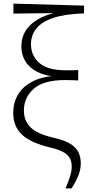

<svg xmlns="http://www.w3.org/2000/svg" viewBox="-20 -820 509 1060"><path d="M342 220Q358 182 367 153Q376 124 376 99Q376 77 368 58Q360 39 334.5 22.5Q309 6 256 -6Q148 -32 100.5 -77.5Q53 -123 53 -199Q53 -252 79 -297Q105 -342 160 -370.5Q215 -399 301 -402L300 -395Q231 -400 186 -423Q141 -446 119.5 -482.5Q98 -519 98 -562Q98 -642 157.5 -691Q217 -740 314 -755L306 -741V-748L54 -745V-800L444 -789V-746Q338 -743 273.5 -721Q209 -699 180 -662Q151 -625 151 -576Q151 -513 197 -472.5Q243 -432 342 -432Q354 -432 375 -432Q396 -432 412 -433V-376Q391 -377 371.5 -377.5Q352 -378 339 -378Q221 -378 166.5 -330Q112 -282 112 -210Q112 -152 149.5 -116Q187 -80 278 -59Q340 -45 371.5 -24Q403 -3 414.5 23.5Q426 50 426 82Q426 115 413.5 147Q401 179 375 220Z"/></svg>

Font: Noto Serif SC ExtraLight
Style: Regular
Weight: 200
Designer: Ryoko NISHIZUKA 西塚涼子 (kana & ideographs); Frank Grießhammer (Latin, Greek & Cyrillic); Wenlong ZHANG 张文龙 (bopomofo); San
Foundry: Adobe
Version: Version 2.002-H1;hotconv 1.1.0;makeotfexe 2.6.0